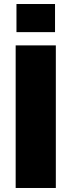

<svg xmlns="http://www.w3.org/2000/svg" viewBox="-20 -936 356 956"><path d="M58 0V-710H258V0ZM62 -776V-916H254V-776Z"/></svg>

Font: Special Gothic Expanded One
Style: Regular
Weight: 400
Designer: Alistair McCready
Foundry: Monolith
Version: Version 1.010; ttfautohint (v1.8.4.7-5d5b)